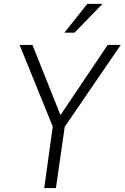

<svg xmlns="http://www.w3.org/2000/svg" viewBox="-20 -950 630 970"><path d="M203.5 0 246.5 -310.5 79 -723H144L285.5 -368.5L524 -723H590L307 -309.5L262.5 0ZM305.5 -785 421 -930.5H498L356.5 -785Z"/></svg>

Font: Public Sans Thin ExtraLight
Style: Italic
Weight: 250
Italic angle: -8°
Version: Version 2.001